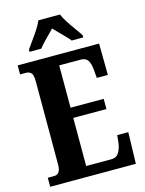

<svg xmlns="http://www.w3.org/2000/svg" viewBox="-136 -1011 822 1091"><g transform="rotate(-15 275.5 -465.5)"><path d="M20 0V-53H57Q96 -53 96 -109V-600Q96 -640 83.5 -650.5Q71 -661 56 -661H20V-714H499L501 -529H436L432 -576Q429 -614 416.5 -633.5Q404 -653 373 -653H248V-404H443V-344H248V-61H397Q426 -61 440 -83Q454 -105 459 -138L464 -185H529L524 0ZM105 -784Q118 -803 137 -829Q156 -855 173.5 -882Q191 -909 200 -931H327Q336 -909 353.5 -882Q371 -855 390 -829Q409 -803 421 -784V-771H353Q346 -781 329 -798.5Q312 -816 293.5 -834.5Q275 -853 263 -866Q243 -845 216 -818Q189 -791 174 -771H105Z"/></g></svg>

Font: Noto Serif Ethiopic ExtraCondensed ExtraBold
Style: Regular
Weight: 800
Width: 2
Designer: Monotype Design Team
Foundry: Monotype Imaging Inc.
Version: Version 2.102; ttfautohint (v1.8.4.7-5d5b)